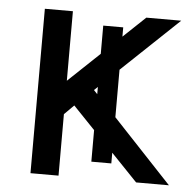

<svg xmlns="http://www.w3.org/2000/svg" viewBox="-44 -582 619 626"><g transform="rotate(5 265.5 -269.0)"><path d="M78.1 0V-538.1H169.9V-310.5L410.2 -538.1H524.4L260.7 -288.1L531.2 0H423.8L201.2 -232.4L169.9 -201.2V0ZM272.5 -54.7V-500H337.9V-54.7Z"/></g></svg>

Font: Gothic A1 Medium
Style: Regular
Weight: 500
Designer: HanYang I&C Co.,Ltd.
Foundry: HanYang I&C Co.,Ltd.
Version: Version 2.50